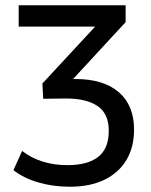

<svg xmlns="http://www.w3.org/2000/svg" viewBox="-20 -517 575 729"><path d="M245 192Q181 192 125 175.5Q69 159 31 129L64 56Q97 82 140.5 96Q184 110 236 110Q313 110 353 78.5Q393 47 393 -20Q393 -85 351 -114Q309 -143 231 -143L144 -142L141 -200L370 -447V-416H51V-497H457V-433L240 -198L219 -217H266Q373 -217 431 -167Q489 -117 489 -25Q489 42 460 90.5Q431 139 376.5 165.5Q322 192 245 192Z"/></svg>

Font: Nunito Sans 7pt SemiCondensed Medium
Style: Regular
Weight: 500
Width: 4
Designer: Vernon Adams
Foundry: Vernon Adams
Version: Version 3.101;gftools[0.9.27]